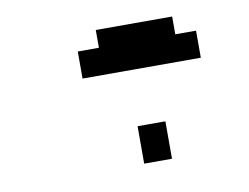

<svg xmlns="http://www.w3.org/2000/svg" viewBox="-51 -471 662 510"><g transform="rotate(-10 280.0 -216.0)"><path d="M178 -281V-354H235V-402H441V-354H497V-281ZM300 -30V-131H375V-30Z"/></g></svg>

Font: Titillium Web
Style: Italic
Weight: 400
Italic angle: -13°
Version: Version 1.002;PS 57.000;hotconv 1.0.70;makeotf.lib2.5.55311